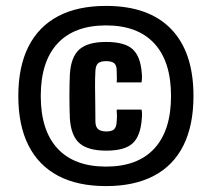

<svg xmlns="http://www.w3.org/2000/svg" viewBox="-20 -625 717 650"><path d="M339 5Q242.5 5 176.5 -30Q110.5 -65 76.2 -133Q42 -201 42 -300Q42 -399 76.2 -467Q110.5 -535 176.5 -570Q242.5 -605 339 -605Q483.5 -605 559.2 -526.8Q635 -448.5 635 -300Q635 -201 601.2 -133Q567.5 -65 501.2 -30Q435 5 339 5ZM339 -61Q446 -61 502.5 -122.2Q559 -183.5 559 -300Q559 -416.5 502.5 -477.8Q446 -539 339 -539Q231.5 -539 174.8 -477.8Q118 -416.5 118 -300Q118 -183.5 174.8 -122.2Q231.5 -61 339 -61ZM340 -115Q278 -115 249.2 -140Q220.5 -165 216.5 -224Q216 -235.5 215.5 -256Q215 -276.5 215 -300Q215 -323.5 215.5 -343.5Q216 -363.5 216.5 -372.5Q220 -432.5 248.8 -457.8Q277.5 -483 339 -483Q402.5 -483 429.2 -458.2Q456 -433.5 460 -377Q461 -368 460.5 -359Q460 -350 459 -346H375Q376 -354 375.5 -366.8Q375 -379.5 375 -386.5Q375 -403.5 366.8 -410.8Q358.5 -418 339 -418Q320.5 -418 312.2 -410.8Q304 -403.5 303 -385.5Q301.5 -359 301.8 -330.2Q302 -301.5 302.5 -271.5Q303 -241.5 303 -213Q303.5 -194.5 312.8 -187.2Q322 -180 340 -180Q358.5 -180 366.2 -187.2Q374 -194.5 375 -213Q376 -222 376 -230.2Q376 -238.5 375 -254H459Q460.5 -249 460.8 -241.2Q461 -233.5 460 -223Q456 -165 429.2 -140Q402.5 -115 340 -115Z"/></svg>

Font: Big Shoulders Thin ExtraBold
Style: Regular
Weight: 800
Version: Version 2.002